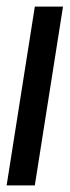

<svg xmlns="http://www.w3.org/2000/svg" viewBox="-22 -559 210 579"><path d="M83 0H-2L83 -539H168Z"/></svg>

Font: Georama Condensed Medium
Style: Italic
Weight: 500
Width: 3
Italic angle: -9°
Designer: Jean-Baptiste Levee
Foundry: Production Type
Version: Version 1.000